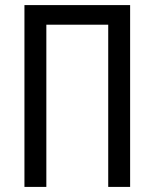

<svg xmlns="http://www.w3.org/2000/svg" viewBox="-20 -734 607 754"><path d="M76 0V-714H491V0H405V-637H162V0Z"/></svg>

Font: Noto Sans Display Condensed
Style: Regular
Weight: 400
Width: 3
Designer: Monotype Design Team
Foundry: Monotype Imaging Inc.
Version: Version 2.003